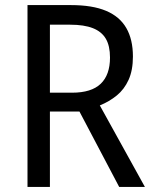

<svg xmlns="http://www.w3.org/2000/svg" viewBox="-20 -734 603 754"><path d="M259 -714Q343 -714 396.5 -691.5Q450 -669 476 -624Q502 -579 502 -512Q502 -458 485 -420.5Q468 -383 438.5 -359Q409 -335 372 -320L549 0H448L292 -296H176V0H88V-714ZM256 -637H176V-370H263Q339 -370 375.5 -405Q412 -440 412 -508Q412 -554 395.5 -582Q379 -610 344.5 -623.5Q310 -637 256 -637Z"/></svg>

Font: Noto Sans Arabic SemiCondensed
Style: Regular
Weight: 400
Width: 4
Designer: Monotype Design Team, Nadine Chahine, Nizar Qandah and Khaled Hosny
Foundry: Monotype Imaging Inc.
Version: Version 2.012